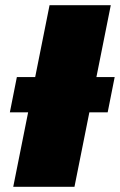

<svg xmlns="http://www.w3.org/2000/svg" viewBox="-20 -720 462 740"><path d="M31 0 171 -700H407L267 0ZM18 -287 45 -423H422L395 -287Z"/></svg>

Font: Montserrat Thin Black
Style: Italic
Weight: 900
Italic angle: -11.3°
Version: Version 9.000